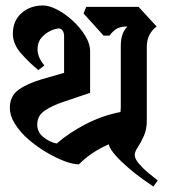

<svg xmlns="http://www.w3.org/2000/svg" viewBox="-20 -664 620 701"><path d="M421 -497Q421 -543 445 -567H437Q415 -566 402 -556.5Q389 -547 380 -534H358L285 -615L295 -639H486L552 -567Q537 -557 526.5 -538Q516 -519 516 -493V-223Q516 -191 505 -167Q494 -143 483 -126.5Q472 -110 472 -98Q472 -84 487.5 -66Q503 -48 523 -31.5Q543 -15 556 -5L540 17Q528 9 502.5 -9Q477 -27 449.5 -50.5Q422 -74 401.5 -97Q381 -120 377 -137Q314 -110 268 -64Q246 -64 214.5 -76Q183 -88 148.5 -108.5Q114 -129 84 -155Q54 -181 35 -211Q16 -241 16 -271Q16 -313 47.5 -336Q79 -359 134 -375L214 -398V-533Q214 -544 208.5 -552Q203 -560 195 -560Q183 -560 164.5 -551.5Q146 -543 131.5 -526.5Q117 -510 117 -484Q117 -471 122.5 -456.5Q128 -442 142 -425L120 -408Q86 -436 56.5 -469.5Q27 -503 27 -541Q27 -588 58.5 -616Q90 -644 137 -644Q160 -644 189.5 -628.5Q219 -613 246.5 -587.5Q274 -562 291.5 -533Q309 -504 309 -477V-325L214 -293Q169 -278 142.5 -259.5Q116 -241 116 -209Q116 -182 137.5 -164Q159 -146 187 -140Q233 -180 294.5 -211.5Q356 -243 420 -255Q420 -260 420.5 -264Q421 -268 421 -272Z"/></svg>

Font: Jaini Purva
Style: Regular
Weight: 400
Designer: Maithili Shingre, Girish Dalvi (Devanagari), Taresh Vohra (Latin)
Foundry: Ek Type
Version: Version 2.000; ttfautohint (v1.8.4.7-5d5b)